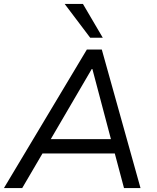

<svg xmlns="http://www.w3.org/2000/svg" viewBox="-33 -957 800 977"><path d="M-13 0 409 -705H485L682 0H598L545 -199L579 -176H152L196 -198L80 0ZM434 -606 216 -233 194 -249H561L536 -232L437 -606ZM426 -765 296 -937H389L490 -765Z"/></svg>

Font: Nunito Sans 10pt
Style: Italic
Weight: 400
Italic angle: -9°
Designer: Vernon Adams
Foundry: Vernon Adams
Version: Version 3.101;gftools[0.9.27]